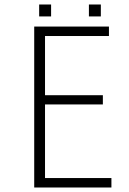

<svg xmlns="http://www.w3.org/2000/svg" viewBox="-20 -833 575 853"><path d="M132 0V-715H464V-673H180V-410H437V-369H180V-42H475V0ZM154 -760V-813H207V-760ZM375 -760V-813H428V-760Z"/></svg>

Font: Julius Sans One
Style: Regular
Weight: 400
Designer: Luciano Vergara
Foundry: LatinoType
Version: Version 1.001